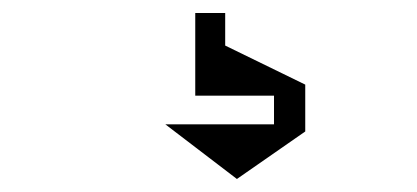

<svg xmlns="http://www.w3.org/2000/svg" viewBox="-20 -50 640 295"><path d="M280 97V-30H326V20L449 80V152L344 225L234 141H401V97Z"/></svg>

Font: Chokokutai
Style: Regular
Weight: 400
Designer: 108号,108go
Foundry: Font Zone 108
Version: Version 1.000; ttfautohint (v1.8.3)